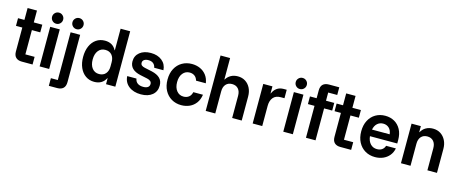

<svg xmlns="http://www.w3.org/2000/svg" viewBox="-47 -1422 5599 2343"><g transform="rotate(15 2752.5 -250.0)"><path d="M195.8 0Q148.3 0 121.7 -25Q95 -50 95 -100.8V-403.3H15V-500H95.8V-650H214.2V-500H321.7V-403.3H215.8V-96.7H332.5V0Z M421.7 0V-500H542.5V0ZM481.7 -555Q452.5 -555 432.1 -575.4Q411.7 -595.8 411.7 -625Q411.7 -654.2 432.1 -674.6Q452.5 -695 481.7 -695Q510.8 -695 531.2 -674.6Q551.7 -654.2 551.7 -625Q551.7 -595.8 531.2 -575.4Q510.8 -555 481.7 -555Z M591.7 200V103.3H679.2V-500H800V97.5Q800 149.2 773.3 174.6Q746.7 200 697.5 200ZM739.2 -555Q710 -555 689.6 -575.4Q669.2 -595.8 669.2 -625Q669.2 -654.2 689.6 -674.6Q710 -695 739.2 -695Q768.3 -695 788.8 -674.6Q809.2 -654.2 809.2 -625Q809.2 -595.8 788.8 -575.4Q768.3 -555 739.2 -555Z M1111.7 10Q1050 10 1002.9 -22.9Q955.8 -55.8 930 -114.6Q904.2 -173.3 904.2 -250Q904.2 -327.5 930 -386.2Q955.8 -445 1002.9 -477.5Q1050 -510 1111.7 -510Q1212.5 -510 1254.2 -427.5H1257.5V-700H1378.3V0H1260.8V-75H1257.5Q1214.2 10 1111.7 10ZM1145 -97.5Q1198.3 -97.5 1227.9 -131.7Q1257.5 -165.8 1257.5 -222.5V-277.5Q1257.5 -334.2 1227.9 -368.3Q1198.3 -402.5 1145 -402.5Q1090 -402.5 1057.5 -361.2Q1025 -320 1025 -250Q1025 -180 1057.5 -138.8Q1090 -97.5 1145 -97.5Z M1701.7 10Q1607.5 10 1548.3 -36.7Q1489.2 -83.3 1485 -162.5H1601.7Q1607.5 -125 1634.6 -105.4Q1661.7 -85.8 1706.7 -85.8Q1744.2 -85.8 1764.6 -100.4Q1785 -115 1785 -142.5Q1785 -184.2 1728.3 -196.7L1637.5 -215.8Q1500 -245.8 1500 -353.3Q1500 -424.2 1552.9 -467.1Q1605.8 -510 1692.5 -510Q1778.3 -510 1833.3 -465.8Q1888.3 -421.7 1893.3 -345.8H1776.7Q1770 -380.8 1746.7 -399.2Q1723.3 -417.5 1685.8 -417.5Q1652.5 -417.5 1632.5 -403.8Q1612.5 -390 1612.5 -365Q1612.5 -345 1625.8 -333.3Q1639.2 -321.7 1665.8 -315.8L1759.2 -295.8Q1828.3 -280 1863.3 -245.4Q1898.3 -210.8 1898.3 -152.5Q1898.3 -77.5 1845.4 -33.8Q1792.5 10 1701.7 10Z M2211.7 10Q2142.5 10 2087.9 -22.1Q2033.3 -54.2 2002.1 -112.5Q1970.8 -170.8 1970.8 -250Q1970.8 -330 2002.1 -388.3Q2033.3 -446.7 2087.9 -478.3Q2142.5 -510 2211.7 -510Q2267.5 -510 2314.6 -489.2Q2361.7 -468.3 2393.3 -427.5Q2425 -386.7 2434.2 -325.8H2310.8Q2300 -364.2 2273.8 -382.9Q2247.5 -401.7 2211.7 -401.7Q2158.3 -401.7 2125 -360.8Q2091.7 -320 2091.7 -250Q2091.7 -180.8 2125 -139.6Q2158.3 -98.3 2211.7 -98.3Q2250 -98.3 2277.5 -118.3Q2305 -138.3 2315 -181.7H2436.7Q2427.5 -118.3 2395.8 -75.8Q2364.2 -33.3 2316.7 -11.7Q2269.2 10 2211.7 10Z M2520 0V-700H2640.8V-430H2644.2Q2666.7 -467.5 2704.2 -488.3Q2741.7 -509.2 2791.7 -509.2Q2845.8 -509.2 2887.1 -482.9Q2928.3 -456.7 2951.7 -410Q2975 -363.3 2975 -301.7V0H2854.2V-280Q2854.2 -336.7 2825.8 -368.3Q2797.5 -400 2747.5 -400Q2698.3 -400 2669.6 -368.3Q2640.8 -336.7 2640.8 -280V0Z M3113.3 0V-500H3229.2V-411.7H3232.5Q3249.2 -454.2 3284.2 -479.6Q3319.2 -505 3368.3 -505H3408.3V-398.3H3362.5Q3297.5 -398.3 3265.8 -359.2Q3234.2 -320 3234.2 -255V0Z M3500 0V-500H3620.8V0ZM3560 -555Q3530.8 -555 3510.4 -575.4Q3490 -595.8 3490 -625Q3490 -654.2 3510.4 -674.6Q3530.8 -695 3560 -695Q3589.2 -695 3609.6 -674.6Q3630 -654.2 3630 -625Q3630 -595.8 3609.6 -575.4Q3589.2 -555 3560 -555Z M3786.7 0V-403.3H3703.3V-500H3787.5V-597.5Q3787.5 -650 3814.2 -675Q3840.8 -700 3890 -700H4020V-603.3H3905.8V-500H4010V-403.3H3907.5V0Z M4220.8 0Q4173.3 0 4146.7 -25Q4120 -50 4120 -100.8V-403.3H4040V-500H4120.8V-650H4239.2V-500H4346.7V-403.3H4240.8V-96.7H4357.5V0Z M4659.2 10Q4589.2 10 4534.6 -22.1Q4480 -54.2 4448.8 -112.9Q4417.5 -171.7 4417.5 -251.7Q4417.5 -330.8 4447.9 -388.8Q4478.3 -446.7 4531.7 -478.3Q4585 -510 4654.2 -510Q4719.2 -510 4770 -481.2Q4820.8 -452.5 4850.8 -397.5Q4880.8 -342.5 4880.8 -265V-220.8H4535.8Q4542.5 -159.2 4575.4 -124.6Q4608.3 -90 4658.3 -90Q4696.7 -90 4722.1 -108.3Q4747.5 -126.7 4756.7 -158.3H4880Q4870 -105.8 4838.8 -67.9Q4807.5 -30 4761.3 -10Q4715 10 4659.2 10ZM4539.2 -305H4762.5Q4756.7 -356.7 4727.1 -383.8Q4697.5 -410.8 4654.2 -410.8Q4610.8 -410.8 4580 -383.3Q4549.2 -355.8 4539.2 -305Z M4986.7 0V-500H5104.2V-424.2H5107.5Q5129.2 -465 5167.9 -487.1Q5206.7 -509.2 5257.5 -509.2Q5312.5 -509.2 5353.8 -482.5Q5395 -455.8 5418.3 -409.2Q5441.7 -362.5 5441.7 -301.7V0H5320.8V-278.3Q5320.8 -335 5292.5 -367.1Q5264.2 -399.2 5214.2 -399.2Q5165 -399.2 5136.2 -367.1Q5107.5 -335 5107.5 -278.3V0Z"/></g></svg>

Font: Funnel Sans SemiBold
Style: Regular
Weight: 600
Designer: NORD ID, Kristian Moeller
Foundry: Dicotype
Version: Version 1.000